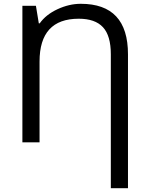

<svg xmlns="http://www.w3.org/2000/svg" viewBox="-20 -745 781 1005"><path d="M392.1 -647Q187 -647 187 -422.9V0H97.2V-714.8H168L183.1 -623H188Q220.2 -668.5 281 -696.8Q341.8 -725.1 402.8 -725.1Q649.9 -725.1 649.9 -460.9V240.2H560.1V-460.9Q560.1 -558.1 519 -602.5Q478 -647 392.1 -647Z"/></svg>

Font: NotoPenekeko
Style: Regular
Weight: 400
Designer: Monotype Design team
Foundry: Monotype Imaging Inc.
Version: Version 1.04